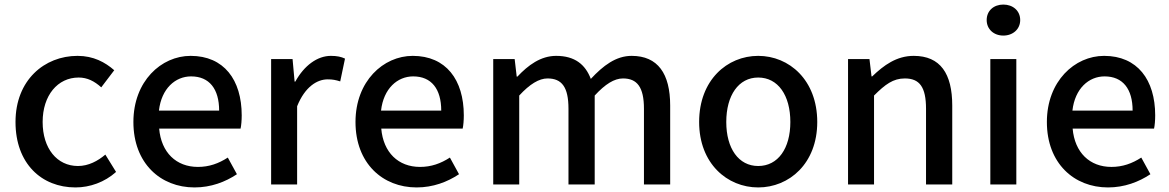

<svg xmlns="http://www.w3.org/2000/svg" viewBox="-20 -809 5128 842"><path d="M311 13C374 13 439 -10 489 -55L442 -131C409 -103 368 -81 322 -81C230 -81 167 -158 167 -274C167 -391 233 -469 325 -469C363 -469 394 -453 424 -426L481 -501C441 -536 390 -564 320 -564C175 -564 48 -458 48 -274C48 -92 162 13 311 13Z M833 13C905 13 968 -11 1019 -45L979 -118C939 -92 897 -77 848 -77C753 -77 687 -140 678 -245H1035C1038 -258 1040 -281 1040 -303C1040 -459 962 -564 816 -564C687 -564 565 -453 565 -274C565 -93 684 13 833 13ZM677 -324C688 -421 749 -474 818 -474C898 -474 941 -419 941 -324Z M1169 0H1283V-343C1318 -430 1372 -461 1417 -461C1439 -461 1453 -458 1472 -452L1493 -552C1476 -560 1458 -564 1431 -564C1372 -564 1314 -522 1275 -451H1272L1263 -550H1169Z M1807 13C1879 13 1942 -11 1993 -45L1953 -118C1913 -92 1871 -77 1822 -77C1727 -77 1661 -140 1652 -245H2009C2012 -258 2014 -281 2014 -303C2014 -459 1936 -564 1790 -564C1661 -564 1539 -453 1539 -274C1539 -93 1658 13 1807 13ZM1651 -324C1662 -421 1723 -474 1792 -474C1872 -474 1915 -419 1915 -324Z M2143 0H2257V-390C2303 -440 2344 -465 2381 -465C2444 -465 2473 -427 2473 -332V0H2588V-390C2634 -440 2674 -465 2712 -465C2774 -465 2804 -427 2804 -332V0H2919V-346C2919 -486 2865 -564 2750 -564C2681 -564 2625 -521 2571 -463C2547 -526 2501 -564 2419 -564C2351 -564 2296 -523 2249 -473H2246L2237 -550H2143Z M3305 13C3441 13 3564 -92 3564 -274C3564 -458 3441 -564 3305 -564C3169 -564 3046 -458 3046 -274C3046 -92 3169 13 3305 13ZM3305 -81C3219 -81 3165 -158 3165 -274C3165 -391 3219 -469 3305 -469C3392 -469 3446 -391 3446 -274C3446 -158 3392 -81 3305 -81Z M3699 0H3813V-390C3862 -439 3897 -465 3948 -465C4013 -465 4041 -427 4041 -332V0H4156V-346C4156 -486 4104 -564 3987 -564C3912 -564 3856 -523 3805 -474H3802L3793 -550H3699Z M4323 0H4437V-550H4323ZM4380 -653C4422 -653 4454 -681 4454 -721C4454 -762 4422 -789 4380 -789C4338 -789 4307 -762 4307 -721C4307 -681 4338 -653 4380 -653Z M4839 13C4911 13 4974 -11 5025 -45L4985 -118C4945 -92 4903 -77 4854 -77C4759 -77 4693 -140 4684 -245H5041C5044 -258 5046 -281 5046 -303C5046 -459 4968 -564 4822 -564C4693 -564 4571 -453 4571 -274C4571 -93 4690 13 4839 13ZM4683 -324C4694 -421 4755 -474 4824 -474C4904 -474 4947 -419 4947 -324Z"/></svg>

Font: Noto Sans CJK JP Medium
Style: Regular
Weight: 500
Designer: Ryoko NISHIZUKA (kana & ideographs); Paul D. Hunt (Latin, Greek & Cyrillic); Wenlong ZHANG (bopomofo); Sandoll Communica
Foundry: Adobe Systems Incorporated
Version: Version 1.004;PS 1.004;hotconv 1.0.82;makeotf.lib2.5.63406